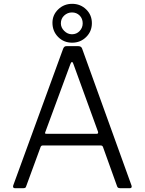

<svg xmlns="http://www.w3.org/2000/svg" viewBox="-20 -983 756 1003"><path d="M49 -14 310 -729Q313 -736 317 -739Q321 -742 328 -742H388Q405 -742 409 -729L667 -14Q668 -12 668 -9Q668 0 659 0H607Q595 0 592 -9L518 -215Q515 -223 507 -223H203Q195 -223 192 -215L116 -8Q114 0 103 0H57Q52 0 49.5 -3.5Q47 -7 49 -14ZM485 -284Q495 -284 492 -295L363 -650Q360 -659 356 -659Q352 -659 348 -649L217 -294Q215 -290 215 -288Q215 -284 223 -284ZM357 -760Q313 -760 283.5 -790Q254 -820 254 -864Q254 -905 284 -934Q314 -963 357 -963Q400 -963 430 -934Q460 -905 460 -862Q460 -819 430 -789.5Q400 -760 357 -760ZM356 -918Q333 -918 315.5 -902Q298 -886 298 -861Q298 -839 315.5 -821.5Q333 -804 356 -804Q380 -804 396 -821Q412 -838 412 -861Q412 -886 396 -902Q380 -918 356 -918Z"/></svg>

Font: Libre Franklin Light
Style: Regular
Weight: 300
Designer: Pablo Impallari, Rodrigo Fuenzalida
Foundry: Impallari Type
Version: Version 1.002; ttfautohint (v1.5)